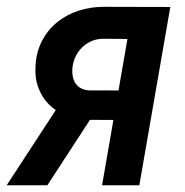

<svg xmlns="http://www.w3.org/2000/svg" viewBox="-54 -549 548 569"><path d="M134.8 -258.8H254.9L86.4 0H-34.2ZM253.4 -528.8 450.7 -528.3 358.9 0H248.5L323.7 -433.6L250 -434.1Q226.6 -433.6 207.8 -422.6Q189 -411.6 176.8 -393.6Q164.6 -375.5 161.1 -352.1Q158.7 -334 162.6 -318.4Q166.5 -302.7 178 -292.7Q189.5 -282.7 208.5 -281.2L333 -280.8L317.9 -193.4L206.1 -193.8Q170.9 -194.8 141.6 -206.5Q112.3 -218.3 91.3 -239.3Q70.3 -260.3 59.6 -289.3Q48.8 -318.4 51.3 -355Q53.7 -396 70.8 -428.5Q87.9 -460.9 115.7 -483.4Q143.6 -505.9 179 -517.3Q214.4 -528.8 253.4 -528.8Z"/></svg>

Font: Roboto Condensed Medium
Style: Italic
Weight: 500
Italic angle: -12°
Designer: Christian Robertson
Foundry: Google
Version: Version 3.0; 2020